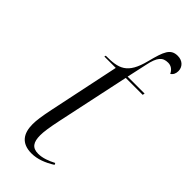

<svg xmlns="http://www.w3.org/2000/svg" viewBox="-248 -804 857 857"><g transform="rotate(45 181.0 -375.0)"><path d="M158 10C194 10 231 -4 267 -27L263 -35C236 -21 208 -10 180 -10C142 -10 128 -32 128 -75C128 -96 132 -126 144 -183L217 -526H324L326 -536H219L240 -632C252 -690 269 -708 303 -708C321 -708 336 -698 345 -679C357 -687 362 -699 362 -714C362 -739 343 -760 312 -760C267 -760 255 -728 235 -650C208 -543 164 -533 84 -533L82 -526H154L84 -192C73 -139 69 -110 69 -86C69 -28 94 10 158 10Z"/></g></svg>

Font: Noto Serif Display SemiCondensed Light
Style: Italic
Weight: 300
Width: 4
Italic angle: -12°
Designer: Monotype Design Team
Foundry: Monotype Imaging Inc.
Version: Version 2.009